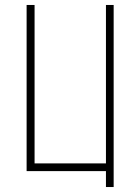

<svg xmlns="http://www.w3.org/2000/svg" viewBox="-20 -688 562 772"><path d="M437 64H406V0H87V-668H119V-31H406V-668H437Z"/></svg>

Font: Zector
Style: Regular
Weight: 400
Designer: GGBot
Version: 0.72